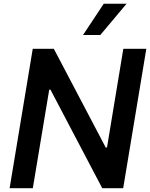

<svg xmlns="http://www.w3.org/2000/svg" viewBox="-20 -982 784 1002"><path d="M743.6 -727.3H623.6L538.4 -212.4H531.6L261 -727.3H150.9L30.2 0H151.3L236.9 -514.2H243.3L513.5 0H622.9ZM413.4 -799.4H503.6L640.3 -962.4H521.3Z"/></svg>

Font: Magic Ui Pro Semi Bold
Style: Italic
Weight: 600
Italic angle: -9.39999°
Designer: Stefan Endress, Andreas Faust
Version: Version 1.000;FEAKit 1.0